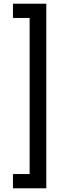

<svg xmlns="http://www.w3.org/2000/svg" viewBox="-20 -852 359 1037"><path d="M50 88V165H230V-832H50V-755H140V88Z"/></svg>

Font: Noto Sans Devanagari UI ExtraCondensed Medium
Style: Regular
Weight: 500
Width: 2
Designer: Jelle Bosma - Monotype Design Team
Foundry: Monotype Imaging Inc.
Version: Version 2.003